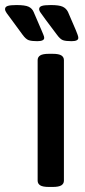

<svg xmlns="http://www.w3.org/2000/svg" viewBox="-86 -738 336 760"><path d="M108 2Q83 2 73 -4.5Q63 -11 63 -23V-500Q63 -512 73 -518.5Q83 -525 108 -525H122Q147 -525 157 -518.5Q167 -512 167 -500V-23Q167 -11 157 -4.5Q147 2 122 2ZM197 -575Q174 -575 163 -579Q152 -583 139 -601L94 -661Q83 -677 76 -686Q69 -695 69 -702Q69 -711 79.5 -714.5Q90 -718 115 -718Q148 -718 162 -711.5Q176 -705 183 -691L214 -619Q218 -609 221 -601Q224 -593 224 -588Q224 -575 197 -575ZM61 -575Q39 -575 27.5 -579Q16 -583 3 -601L-41 -661Q-53 -677 -59.5 -686Q-66 -695 -66 -702Q-66 -711 -55.5 -714.5Q-45 -718 -21 -718Q13 -718 27 -711.5Q41 -705 47 -691L78 -619Q82 -609 85.5 -601Q89 -593 89 -588Q89 -575 61 -575Z"/></svg>

Font: Asap Condensed Medium
Style: Regular
Weight: 500
Width: 3
Designer: Pablo Cosgaya
Foundry: Omnibus-Type
Version: Version 3.001; ttfautohint (v1.8.4.7-5d5b)